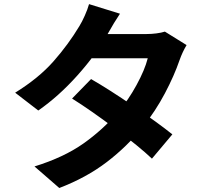

<svg xmlns="http://www.w3.org/2000/svg" viewBox="-20 -861 1040 950"><path d="M832.8 -196.2 731.8 -76Q669.2 -135.4 548.5 -225.8Q427.8 -316.2 336.6 -373.4L430.6 -469.8Q519.2 -418.8 640.4 -336Q761.6 -253.2 832.8 -196.2ZM868.4 -563.4Q842 -486.4 795.8 -399Q749.6 -311.6 687.4 -233.6Q609 -136 508.3 -59.1Q407.6 17.8 273.4 69.2L150.6 -37.4Q295.6 -82.4 392 -150.4Q488.4 -218.4 564.8 -307.2Q614.2 -364.6 655.4 -440Q696.6 -515.4 711 -572.6H377.8L426 -692.6H705.6Q729.4 -692.6 754.1 -695.8Q778.8 -699 795.8 -704.6L903.2 -638Q882.6 -603.6 868.4 -563.4ZM509.6 -687.6Q455.2 -590.8 362.8 -487.6Q270.4 -384.4 169.4 -314.2L55 -402.4Q171.6 -474.4 245.3 -558.2Q319 -642 373 -732.2Q385.6 -752.4 399.6 -783.9Q413.6 -815.4 420.6 -840.6L573.6 -793.2Q546.2 -752.8 509.6 -687.6Z"/></svg>

Font: 寒蝉端黑体 Light
Style: Regular
Weight: 300
Designer: ChillDuanSans {Warren2060}; 
Source Han Sans {Ryoko NISHIZUKA 西塚涼子 (kana, bopomofo & ideographs); Paul D. Hunt (Latin, G
Foundry: ChillType&Adobe
Version: Version 1.300;Glyphs 3.3 (3306)